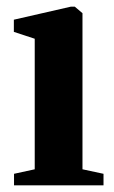

<svg xmlns="http://www.w3.org/2000/svg" viewBox="-20 -555 340 575"><path d="M22 0V-34.5L84 -48V-439L21.5 -459.5V-496L192 -535H204L227 -515.5V-48L290 -34.5V0Z"/></svg>

Font: Merriweather 96pt
Style: Bold
Weight: 700
Version: Version 2.100